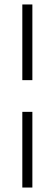

<svg xmlns="http://www.w3.org/2000/svg" viewBox="-20 -740 244 860"><path d="M80 -381V-720H125V-381ZM80 100V-239H125V100Z"/></svg>

Font: DM Sans 11pt ExtraLight
Style: Regular
Weight: 250
Version: Version 4.004;gftools[0.9.30]